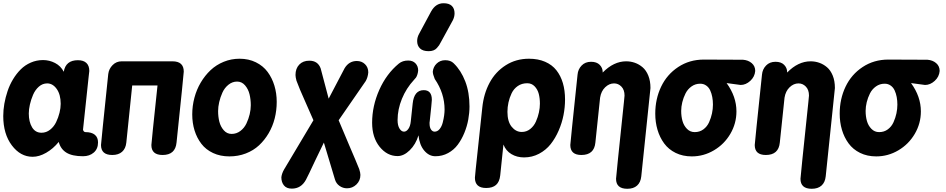

<svg xmlns="http://www.w3.org/2000/svg" viewBox="-29 -963 5876 1193"><path d="M455.1 -588.9Q489.7 -588.9 507.8 -571.8Q525.9 -554.7 525.9 -522L522 -487.8Q515.1 -418 486.8 -157.2Q487.8 -151.4 491.9 -146.7Q496.1 -142.1 502 -142.1Q540 -142.1 560.1 -125.7Q580.1 -109.4 580.1 -78.1Q580.1 -38.1 553.7 -15.1Q527.3 7.8 486.8 7.8Q419.9 7.8 383.8 -14.4Q347.7 -36.6 335.9 -81.1Q301.3 -38.6 257.8 -13.7Q214.4 11.2 173.8 11.2Q98.1 11.2 44.7 -59.6Q-8.8 -130.4 -8.8 -242.2Q-8.8 -279.3 -2 -318.6Q4.9 -357.9 18.1 -397Q31.2 -436 52.2 -470.7Q73.2 -505.4 99.9 -532Q126.5 -558.6 162.4 -574.2Q198.2 -589.8 238.8 -589.8Q277.8 -589.8 313.2 -571.5Q348.6 -553.2 367.2 -517.1Q378.9 -588.9 455.1 -588.9ZM229 -138.2Q258.3 -138.2 282.2 -157Q306.2 -175.8 319.8 -204.3Q333.5 -232.9 340.8 -262.5Q348.1 -292 348.1 -317.9Q348.1 -375.5 323.5 -410.2Q298.8 -444.8 264.2 -444.8Q235.4 -444.8 212.4 -424.6Q189.5 -404.3 176.5 -374Q163.6 -343.8 156.7 -313.2Q149.9 -282.7 149.9 -257.8Q149.9 -206.1 170.2 -172.1Q190.4 -138.2 229 -138.2Z M643.6 -502.9Q647.5 -535.2 670.7 -558.6Q693.8 -582 726.6 -582H1042.5Q1112.8 -582 1112.8 -518.1Q1112.8 -505.9 1067.9 -77.1Q1060.5 0 981.4 0Q911.6 0 911.6 -62Q911.6 -73.7 949.7 -432.1H792.5L755.9 -77.1Q752 -39.6 729.5 -19.8Q707 0 668.5 0Q598.6 0 598.6 -62Q598.6 -71.8 643.6 -502.9Z M1459.5 -598.1Q1516.1 -598.1 1561 -575.9Q1606 -553.7 1633.8 -516.1Q1661.6 -478.5 1676 -430.9Q1690.4 -383.3 1690.4 -330.1Q1690.4 -277.3 1678 -227.8Q1665.5 -178.2 1640.4 -135.3Q1615.2 -92.3 1580.6 -60.1Q1545.9 -27.8 1498.3 -9.5Q1450.7 8.8 1396.5 8.8Q1339.8 8.8 1294.9 -12.2Q1250 -33.2 1222.2 -69.6Q1194.3 -106 1179.9 -152.3Q1165.5 -198.7 1165.5 -252Q1165.5 -304.7 1179 -355.5Q1192.4 -406.2 1218.3 -450Q1244.1 -493.7 1279.3 -526.9Q1314.5 -560.1 1361.1 -579.1Q1407.7 -598.1 1459.5 -598.1ZM1444.3 -456.1Q1414.6 -456.1 1390.4 -436.5Q1366.2 -417 1353 -387.7Q1339.8 -358.4 1333 -328.6Q1326.2 -298.8 1326.2 -272.9Q1326.2 -237.3 1334 -206.5Q1341.8 -175.8 1361.6 -153.3Q1381.3 -130.9 1410.2 -130.9Q1440.4 -130.9 1464.6 -149.2Q1488.8 -167.5 1502.2 -195.8Q1515.6 -224.1 1522.5 -253.4Q1529.3 -282.7 1529.3 -309.1Q1529.3 -345.2 1521.5 -377.2Q1513.7 -409.2 1493.7 -432.6Q1473.6 -456.1 1444.3 -456.1Z M1736.3 89.8 1918.5 -215.8Q1905.8 -246.6 1867.7 -331.3Q1829.6 -416 1813 -461.9Q1807.1 -484.4 1807.1 -497.1Q1807.1 -537.1 1830.3 -561.5Q1853.5 -585.9 1893.1 -585.9Q1945.8 -585.9 1963.4 -538.1L2013.2 -350.1L2112.3 -539.1Q2139.6 -584 2188 -584Q2218.8 -584 2239 -564.2Q2259.3 -544.4 2259.3 -513.2Q2256.8 -482.4 2243.2 -459L2075.2 -215.8Q2094.2 -168.5 2139.2 -64Q2185.1 42.5 2203.1 87.9Q2210.4 110.8 2210.4 124Q2210.4 159.2 2185.8 183.1Q2161.1 207 2127.4 207Q2101.6 207 2080.6 192.1Q2059.6 177.2 2052.2 151.9L1983.4 -77.1Q1975.6 -63 1929.2 35.2Q1884.8 130.4 1872.1 153.8Q1842.3 209 1784.2 209Q1751.5 209 1735.4 189.2Q1719.2 169.4 1719.2 138.2Q1722.2 114.3 1736.3 89.8Z M2676.3 7.8Q2636.7 7.8 2607.2 -27.1Q2577.6 -62 2571.3 -122.1Q2554.2 -65.9 2517.1 -29.5Q2480 6.8 2441.4 6.8Q2376.5 6.8 2329.8 -51Q2283.2 -108.9 2283.2 -200.2Q2283.2 -304.2 2327.6 -404.3Q2372.1 -504.4 2449.2 -567.9Q2472.2 -586.9 2507.3 -586.9Q2536.1 -586.9 2552.7 -569.3Q2569.3 -551.8 2569.3 -524.9Q2567.9 -509.3 2563.7 -497.8Q2559.6 -486.3 2555.7 -481Q2551.8 -475.6 2543.5 -466.8Q2495.1 -414.6 2468.3 -348.9Q2441.4 -283.2 2441.4 -216.8Q2441.4 -183.1 2453.4 -164.1Q2465.3 -145 2481.4 -145Q2496.1 -145 2508.3 -162.1Q2520.5 -179.2 2523.4 -209L2535.2 -319.8Q2543.9 -402.8 2604 -402.8Q2654.3 -402.8 2654.3 -342.8Q2654.3 -331.1 2641.1 -209Q2641.1 -208 2640.6 -205.6Q2640.1 -203.1 2640.1 -202.1V-195.8Q2640.1 -171.4 2649.2 -158.2Q2658.2 -145 2671.4 -145Q2689.5 -145 2702.6 -161.1Q2715.8 -177.2 2721.9 -201.4Q2728 -225.6 2730.7 -245.8Q2733.4 -266.1 2733.4 -282.2Q2733.4 -383.3 2672.4 -472.2Q2660.2 -501.5 2660.2 -518.1Q2663.1 -547.9 2684.6 -568.4Q2706.1 -588.9 2737.3 -588.9Q2771 -588.9 2790 -569.8Q2835.4 -525.9 2861.8 -457.5Q2888.2 -389.2 2888.2 -301.8Q2888.2 -261.7 2880.6 -220Q2873 -178.2 2856.2 -137.2Q2839.4 -96.2 2815.4 -64Q2791.5 -31.7 2755.4 -12Q2719.2 7.8 2676.3 7.8ZM2785.2 -837.9 2711.4 -703.1Q2704.1 -689 2699.5 -681.9Q2694.8 -674.8 2685.5 -664.6Q2676.3 -654.3 2663.6 -649.7Q2650.9 -645 2634.3 -645Q2598.6 -645 2580.8 -662.1Q2563 -679.2 2563 -708Q2563 -732.4 2576.2 -754.9L2649.4 -891.1Q2677.7 -942.9 2727.1 -942.9Q2761.2 -942.9 2778.3 -926.5Q2795.4 -910.2 2795.4 -879.9Q2795.4 -859.4 2785.2 -837.9Z M3247.1 -445.8Q3213.4 -445.8 3188.2 -428.5Q3163.1 -411.1 3149.9 -383.3Q3136.7 -355.5 3130.4 -326.4Q3124 -297.4 3124 -268.1Q3124 -208 3150.1 -175.5Q3176.3 -143.1 3212.9 -143.1Q3242.7 -143.1 3265.6 -161.4Q3288.6 -179.7 3301 -207.8Q3313.5 -235.8 3319.6 -264.4Q3325.7 -293 3325.7 -318.8Q3325.7 -352.5 3318.6 -379.9Q3311.5 -407.2 3293 -426.5Q3274.4 -445.8 3247.1 -445.8ZM2926.8 88.9 2967.8 -294.9Q2976.6 -380.9 3013.2 -449Q3049.8 -517.1 3113.5 -557.6Q3177.2 -598.1 3257.8 -598.1Q3314.5 -598.1 3357.9 -579.3Q3401.4 -560.5 3428.2 -526.4Q3455.1 -492.2 3468.5 -446.5Q3481.9 -400.9 3481.9 -344.2Q3481.9 -296.9 3472.4 -248Q3462.9 -199.2 3442.4 -151.9Q3421.9 -104.5 3392.6 -67.4Q3363.3 -30.3 3320.3 -7.6Q3277.3 15.1 3227.1 15.1Q3183.1 15.1 3148.7 -5.4Q3114.3 -25.9 3099.1 -64.9L3079.1 127Q3074.7 167 3053.2 186Q3031.7 205.1 2991.7 205.1Q2921.9 205.1 2921.9 141.1Q2921.9 132.8 2926.8 88.9Z M3559.6 -499Q3562.5 -532.7 3585 -555.9Q3607.4 -579.1 3643.6 -579.1Q3678.7 -579.1 3697.3 -560.1Q3715.8 -541 3715.8 -516.1V-512.2Q3784.2 -582 3861.8 -582Q3889.6 -582 3915.5 -573Q3941.4 -564 3963.6 -545.2Q3985.8 -526.4 3999.3 -493.2Q4012.7 -460 4012.7 -416Q4012.7 -408.2 3955.6 132.8Q3951.7 170.4 3929.4 190.2Q3907.2 210 3868.7 210Q3798.8 210 3798.8 147.9Q3798.8 136.7 3847.7 -328.1Q3851.6 -366.2 3851.6 -369.1Q3851.6 -404.8 3832.3 -424.8Q3813 -444.8 3786.6 -444.8Q3756.3 -444.8 3731.2 -420.7Q3706.1 -396.5 3699.7 -356L3670.4 -77.1Q3663.1 0 3583.5 0Q3514.6 0 3514.6 -62Q3514.6 -72.3 3559.6 -499Z M4344.7 -592.8 4587.4 -591.8Q4620.1 -589.4 4641.8 -570.8Q4663.6 -552.2 4663.6 -522Q4660.6 -485.8 4632.8 -460.4Q4605 -435.1 4572.8 -435.1L4485.8 -446.8Q4546.9 -362.8 4546.9 -271Q4546.9 -195.8 4509 -131.3Q4471.2 -66.9 4407.2 -29.1Q4343.3 8.8 4269.5 8.8Q4213.4 8.8 4169.2 -12.9Q4125 -34.7 4097.7 -72Q4070.3 -109.4 4056.4 -156.5Q4042.5 -203.6 4042.5 -256.8Q4042.5 -348.1 4078.9 -424.3Q4115.2 -500.5 4185.1 -546.6Q4254.9 -592.8 4344.7 -592.8ZM4287.6 -142.1Q4318.4 -142.1 4341.6 -159.2Q4364.7 -176.3 4377 -203.6Q4389.2 -231 4395 -258.5Q4400.9 -286.1 4400.9 -313Q4400.9 -337.9 4396.7 -360.1Q4392.6 -382.3 4383.8 -401.4Q4375 -420.4 4358.9 -431.6Q4342.8 -442.9 4321.8 -442.9Q4291.5 -442.9 4267.6 -425.8Q4243.7 -408.7 4230.5 -382.3Q4217.3 -356 4210.4 -327.9Q4203.6 -299.8 4203.6 -273.9Q4203.6 -239.7 4211.7 -211.2Q4219.7 -182.6 4239.5 -162.4Q4259.3 -142.1 4287.6 -142.1Z M4705.6 -499Q4708.5 -532.7 4731 -555.9Q4753.4 -579.1 4789.6 -579.1Q4824.7 -579.1 4843.3 -560.1Q4861.8 -541 4861.8 -516.1V-512.2Q4930.2 -582 5007.8 -582Q5035.6 -582 5061.5 -573Q5087.4 -564 5109.6 -545.2Q5131.8 -526.4 5145.3 -493.2Q5158.7 -460 5158.7 -416Q5158.7 -408.2 5101.6 132.8Q5097.7 170.4 5075.4 190.2Q5053.2 210 5014.6 210Q4944.8 210 4944.8 147.9Q4944.8 136.7 4993.7 -328.1Q4997.6 -366.2 4997.6 -369.1Q4997.6 -404.8 4978.3 -424.8Q4959 -444.8 4932.6 -444.8Q4902.3 -444.8 4877.2 -420.7Q4852.1 -396.5 4845.7 -356L4816.4 -77.1Q4809.1 0 4729.5 0Q4660.6 0 4660.6 -62Q4660.6 -72.3 4705.6 -499Z M5490.7 -592.8 5733.4 -591.8Q5766.1 -589.4 5787.8 -570.8Q5809.6 -552.2 5809.6 -522Q5806.6 -485.8 5778.8 -460.4Q5751 -435.1 5718.8 -435.1L5631.8 -446.8Q5692.9 -362.8 5692.9 -271Q5692.9 -195.8 5655 -131.3Q5617.2 -66.9 5553.2 -29.1Q5489.3 8.8 5415.5 8.8Q5359.4 8.8 5315.2 -12.9Q5271 -34.7 5243.7 -72Q5216.3 -109.4 5202.4 -156.5Q5188.5 -203.6 5188.5 -256.8Q5188.5 -348.1 5224.9 -424.3Q5261.2 -500.5 5331.1 -546.6Q5400.9 -592.8 5490.7 -592.8ZM5433.6 -142.1Q5464.4 -142.1 5487.5 -159.2Q5510.7 -176.3 5522.9 -203.6Q5535.2 -231 5541 -258.5Q5546.9 -286.1 5546.9 -313Q5546.9 -337.9 5542.7 -360.1Q5538.6 -382.3 5529.8 -401.4Q5521 -420.4 5504.9 -431.6Q5488.8 -442.9 5467.8 -442.9Q5437.5 -442.9 5413.6 -425.8Q5389.6 -408.7 5376.5 -382.3Q5363.3 -356 5356.4 -327.9Q5349.6 -299.8 5349.6 -273.9Q5349.6 -239.7 5357.7 -211.2Q5365.7 -182.6 5385.5 -162.4Q5405.3 -142.1 5433.6 -142.1Z"/></svg>

Font: BPreplay
Style: Bold Italic
Weight: 700
Italic angle: -6°
Designer: Magenta/George Triantafyllakos
Foundry: Magenta/George Triantafyllakos
Version: Version 1.00